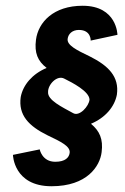

<svg xmlns="http://www.w3.org/2000/svg" viewBox="-20 -492 434 667"><path d="M234 -99C196 -120 145 -144 147 -172C146 -198 178 -232 203 -219C231 -205 290 -175 291 -146C289 -123 256 -86 234 -99ZM159 155C283 155 327 85 333 37C339 -9 326 -37 296 -62C346 -83 378 -121 386 -163C395 -226 356 -264 292 -296C246 -318 212 -335 215 -357C217 -374 231 -388 254 -388C297 -388 295 -351 295 -351L388 -371C388 -371 387 -472 267 -472C166 -472 113 -415 105 -354C99 -308 111 -280 142 -256C92 -235 60 -197 52 -155C43 -92 80 -54 145 -22C191 0 225 16 222 39C220 55 207 70 172 70C126 70 118 27 118 27L25 46C25 46 27 155 159 155Z"/></svg>

Font: Hussar Tani
Style: Kurs
Weight: 700
Foundry: Cannot Into Space Fonts
Version: Version 0.92